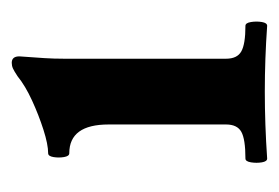

<svg xmlns="http://www.w3.org/2000/svg" viewBox="-94 -377 475 327"><g transform="rotate(-90 143.5 -213.5)"><path d="M37 4Q32 4 30.5 -5Q29 -14 30.5 -23.5Q32 -33 37 -33Q70 -33 82.5 -40Q95 -47 95 -66V-266Q95 -333 46 -333Q41 -333 39.5 -342Q38 -351 39.5 -360Q41 -369 46 -369Q61 -369 86 -377Q111 -385 136 -396.5Q161 -408 177 -421Q186 -427 190.5 -429Q195 -431 200 -431Q211 -431 211 -418Q209 -391 208 -375Q207 -359 207 -342V-66Q207 -47 219.5 -40Q232 -33 263 -33Q268 -33 269.5 -23.5Q271 -14 269.5 -5Q268 4 263 4Q235 2 207 1Q179 0 151 0Q123 0 94.5 1Q66 2 37 4Z"/></g></svg>

Font: Junicode SmExp
Style: Bold
Weight: 700
Width: 6
Designer: Peter S. Baker
Version: Version 2.205; ttfautohint (v1.8.4)